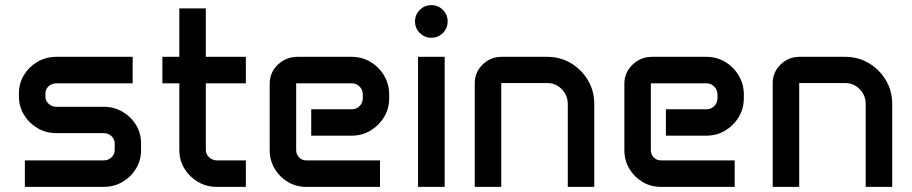

<svg xmlns="http://www.w3.org/2000/svg" viewBox="-20 -727 3550 747"><path d="M53.7 -363.8Q53.7 -403.3 73.5 -435.5Q93.3 -467.8 126.2 -486.8Q159.2 -505.9 199.2 -505.9H496.1V-402.8H199.2Q181.6 -402.8 169.2 -391.4Q156.7 -379.9 156.7 -363.8V-351.6Q156.7 -335 169.2 -323.2Q181.6 -311.5 199.2 -311.5H383.8Q423.8 -311.5 456.8 -292.2Q489.7 -272.9 509.3 -240.7Q528.8 -208.5 528.8 -168.9V-142.6Q528.8 -103.5 509.3 -71Q489.7 -38.6 456.8 -19.3Q423.8 0 383.8 0H76.7V-103H383.8Q401.4 -103 413.8 -114.7Q426.3 -126.5 426.3 -143.1V-168.5Q426.3 -185.5 413.8 -197.3Q401.4 -209 383.8 -209H199.2Q159.2 -209 126.2 -228.3Q93.3 -247.6 73.5 -280Q53.7 -312.5 53.7 -351.6Z M611.8 -505.9H677.7V-694.3H780.8V-505.9H936.5V-402.8H780.8V-143.6Q780.8 -127 793.7 -115Q806.6 -103 824.7 -103H936.5V0H823.2Q783.2 0 750.2 -19.3Q717.3 -38.6 697.5 -71Q677.7 -103.5 677.7 -143.1V-402.8H611.8Z M1029.3 -401.4Q1029.3 -444.8 1061 -475.3Q1092.8 -505.9 1137.2 -505.9H1348.1Q1388.7 -505.9 1421.6 -486.1Q1454.6 -466.3 1474.4 -432.9Q1494.1 -399.4 1494.1 -358.9V-344.7Q1494.1 -304.7 1474.4 -271.7Q1454.6 -238.8 1421.6 -219Q1388.7 -199.2 1348.1 -199.2H1190.9V-301.8H1349.1Q1366.7 -301.8 1379.2 -314.5Q1391.6 -327.1 1391.6 -345.2V-358.9Q1391.6 -377.4 1379.2 -390.1Q1366.7 -402.8 1349.1 -402.8H1132.3V-143.1Q1132.3 -126.5 1143.6 -114.7Q1154.8 -103 1170.9 -103H1458.5V0H1170.9Q1131.8 0 1099.6 -19.3Q1067.4 -38.6 1048.3 -71Q1029.3 -103.5 1029.3 -142.6Z M1594.7 -643.6Q1594.7 -669.9 1613.3 -688.5Q1631.8 -707 1658.2 -707Q1684.6 -707 1703.1 -688.5Q1721.7 -669.9 1721.7 -643.6Q1721.7 -617.2 1703.1 -598.6Q1684.6 -580.1 1658.2 -580.1Q1631.8 -580.1 1613.3 -598.6Q1594.7 -617.2 1594.7 -643.6ZM1606.4 -505.9H1710V0H1606.4Z M1827.1 -403.3Q1827.1 -445.8 1857.7 -475.8Q1888.2 -505.9 1931.2 -505.9H2109.4Q2159.7 -505.9 2201.2 -481.2Q2242.7 -456.5 2267.3 -415Q2292 -373.5 2292 -323.2V0H2189V-321.8Q2189 -356 2165.8 -379.9Q2142.6 -403.8 2109.4 -403.8H1930.2V0H1827.1Z M2409.2 -401.4Q2409.2 -444.8 2440.9 -475.3Q2472.7 -505.9 2517.1 -505.9H2728Q2768.6 -505.9 2801.5 -486.1Q2834.5 -466.3 2854.2 -432.9Q2874 -399.4 2874 -358.9V-344.7Q2874 -304.7 2854.2 -271.7Q2834.5 -238.8 2801.5 -219Q2768.6 -199.2 2728 -199.2H2570.8V-301.8H2729Q2746.6 -301.8 2759 -314.5Q2771.5 -327.1 2771.5 -345.2V-358.9Q2771.5 -377.4 2759 -390.1Q2746.6 -402.8 2729 -402.8H2512.2V-143.1Q2512.2 -126.5 2523.4 -114.7Q2534.7 -103 2550.8 -103H2838.4V0H2550.8Q2511.7 0 2479.5 -19.3Q2447.3 -38.6 2428.2 -71Q2409.2 -103.5 2409.2 -142.6Z M2986.3 -403.3Q2986.3 -445.8 3016.8 -475.8Q3047.4 -505.9 3090.3 -505.9H3268.6Q3318.8 -505.9 3360.4 -481.2Q3401.9 -456.5 3426.5 -415Q3451.2 -373.5 3451.2 -323.2V0H3348.1V-321.8Q3348.1 -356 3325 -379.9Q3301.8 -403.8 3268.6 -403.8H3089.4V0H2986.3Z"/></svg>

Font: Anta
Style: Regular
Weight: 400
Designer: Sergej Lebedev
Foundry: Sergej Lebedev
Version: Version 1.000; ttfautohint (v1.8.4.7-5d5b)